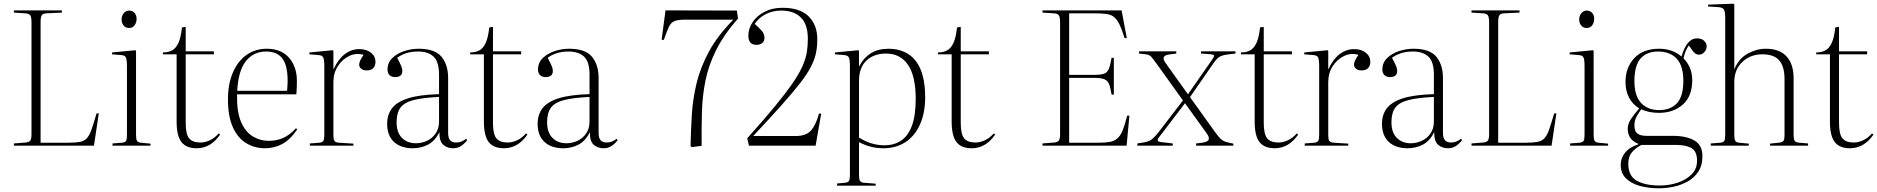

<svg xmlns="http://www.w3.org/2000/svg" viewBox="-20 -786 10129 1036"><path d="M55 0V-12L119 -17Q138 -19 144 -28.5Q150 -38 150 -63V-666Q150 -693 143.5 -703Q137 -713 117 -714L55 -718V-730H314V-718L230 -714Q211 -713 205 -703Q199 -693 199 -666V-16H350Q389 -16 412 -20.5Q435 -25 449 -40.5Q463 -56 474 -87.5Q485 -119 501 -174H513L487 0Z M676 -635Q658 -635 647 -648.5Q636 -662 636 -680Q636 -700 647.5 -714.5Q659 -729 677 -729Q695 -729 706 -716.5Q717 -704 717 -684Q717 -665 706.5 -650Q696 -635 676 -635ZM587 0V-12L639 -16Q655 -18 660 -26Q665 -34 665 -60V-427Q665 -465 659 -476.5Q653 -488 632 -489L584 -493L585 -503L710 -515L714 -511V-59Q714 -35 719 -26.5Q724 -18 739 -16L792 -11V0Z M1041 14Q985 14 959 -19.5Q933 -53 933 -131V-493H859V-503Q888 -503 908.5 -514Q929 -525 942.5 -554Q956 -583 962 -638L982 -641V-509H1134V-493H982V-123Q982 -62 1000.5 -39.5Q1019 -17 1062 -17Q1086 -17 1112 -29Q1138 -41 1160 -66L1168 -60Q1117 14 1041 14Z M1410 14Q1354 14 1308.5 -13.5Q1263 -41 1236.5 -99.5Q1210 -158 1210 -250Q1210 -333 1236.5 -394.5Q1263 -456 1310 -489.5Q1357 -523 1419 -523Q1498 -523 1540 -474Q1582 -425 1582 -350Q1582 -335 1581.5 -315.5Q1581 -296 1579 -277H1259Q1257 -184 1280.5 -129Q1304 -74 1344 -50Q1384 -26 1430 -26Q1472 -26 1507.5 -41.5Q1543 -57 1577 -94L1584 -88Q1546 -32 1503 -9Q1460 14 1410 14ZM1260 -296H1529Q1532 -328 1532 -350Q1532 -433 1503.5 -470.5Q1475 -508 1416 -508Q1349 -508 1307.5 -457Q1266 -406 1260 -296Z M1652 0V-12L1704 -16Q1720 -18 1725 -26Q1730 -34 1730 -60V-427Q1730 -465 1724 -476.5Q1718 -488 1697 -489L1649 -493L1650 -503L1775 -515L1779 -511V-414H1781Q1804 -466 1840 -493.5Q1876 -521 1918 -521Q1958 -521 1982 -501.5Q2006 -482 2006 -452Q2006 -431 1994 -418.5Q1982 -406 1958 -406Q1939 -406 1928.5 -415.5Q1918 -425 1918 -437Q1918 -457 1942 -490Q1902 -502 1864.5 -484Q1827 -466 1803 -429Q1779 -392 1779 -344V-59Q1779 -35 1784 -26.5Q1789 -18 1808 -16L1887 -11V0Z M2207 14Q2143 14 2106 -20Q2069 -54 2069 -118Q2069 -167 2095 -201.5Q2121 -236 2182 -255.5Q2243 -275 2349 -278V-383Q2349 -453 2319.5 -480.5Q2290 -508 2236 -508Q2200 -508 2172 -499Q2144 -490 2123 -474Q2140 -442 2145.5 -428.5Q2151 -415 2151 -403Q2151 -370 2111 -370Q2094 -370 2082.5 -380.5Q2071 -391 2071 -410Q2071 -448 2097 -473Q2123 -498 2161.5 -510.5Q2200 -523 2239 -523Q2327 -523 2362.5 -479.5Q2398 -436 2398 -365V-69Q2398 -41 2409 -29Q2420 -17 2441 -17Q2458 -17 2471.5 -23Q2485 -29 2495 -37L2501 -30Q2486 -10 2467.5 2Q2449 14 2425 14Q2393 14 2371.5 -5Q2350 -24 2351 -73Q2326 -24 2288.5 -5Q2251 14 2207 14ZM2224 -13Q2255 -13 2283.5 -26Q2312 -39 2330.5 -65.5Q2349 -92 2349 -131V-263Q2264 -259 2213.5 -246.5Q2163 -234 2141.5 -206Q2120 -178 2120 -126Q2120 -71 2149 -42Q2178 -13 2224 -13Z M2699 14Q2643 14 2617 -19.5Q2591 -53 2591 -131V-493H2517V-503Q2546 -503 2566.5 -514Q2587 -525 2600.5 -554Q2614 -583 2620 -638L2640 -641V-509H2792V-493H2640V-123Q2640 -62 2658.5 -39.5Q2677 -17 2720 -17Q2744 -17 2770 -29Q2796 -41 2818 -66L2826 -60Q2775 14 2699 14Z M3019 14Q2955 14 2918 -20Q2881 -54 2881 -118Q2881 -167 2907 -201.5Q2933 -236 2994 -255.5Q3055 -275 3161 -278V-383Q3161 -453 3131.5 -480.5Q3102 -508 3048 -508Q3012 -508 2984 -499Q2956 -490 2935 -474Q2952 -442 2957.5 -428.5Q2963 -415 2963 -403Q2963 -370 2923 -370Q2906 -370 2894.5 -380.5Q2883 -391 2883 -410Q2883 -448 2909 -473Q2935 -498 2973.5 -510.5Q3012 -523 3051 -523Q3139 -523 3174.5 -479.5Q3210 -436 3210 -365V-69Q3210 -41 3221 -29Q3232 -17 3253 -17Q3270 -17 3283.5 -23Q3297 -29 3307 -37L3313 -30Q3298 -10 3279.5 2Q3261 14 3237 14Q3205 14 3183.5 -5Q3162 -24 3163 -73Q3138 -24 3100.5 -5Q3063 14 3019 14ZM3036 -13Q3067 -13 3095.5 -26Q3124 -39 3142.5 -65.5Q3161 -92 3161 -131V-263Q3076 -259 3025.5 -246.5Q2975 -234 2953.5 -206Q2932 -178 2932 -126Q2932 -71 2961 -42Q2990 -13 3036 -13Z M3712 8 3706 1Q3708 -82 3713 -166.5Q3718 -251 3738.5 -336.5Q3759 -422 3805.5 -508Q3852 -594 3937 -680H3678Q3638 -680 3619 -672Q3600 -664 3589 -640.5Q3578 -617 3562 -571H3550L3571 -730L3956 -729L3962 -686Q3885 -598 3844 -515.5Q3803 -433 3786.5 -351Q3770 -269 3767.5 -182.5Q3765 -96 3766 1Z M4021 0 4012 -40Q4102 -140 4161.5 -212.5Q4221 -285 4257 -337.5Q4293 -390 4310.5 -430Q4328 -470 4333.5 -504.5Q4339 -539 4339 -576Q4339 -655 4301 -692Q4263 -729 4195 -729Q4151 -729 4113.5 -710.5Q4076 -692 4052 -657Q4073 -639 4089 -621.5Q4105 -604 4105 -581Q4105 -564 4093 -554Q4081 -544 4062 -544Q4018 -544 4018 -593Q4018 -632 4041 -666.5Q4064 -701 4105.5 -722.5Q4147 -744 4202 -744Q4297 -744 4343.5 -697.5Q4390 -651 4390 -574Q4390 -535 4383 -500.5Q4376 -466 4356.5 -427.5Q4337 -389 4298.5 -339Q4260 -289 4198 -219.5Q4136 -150 4044 -52H4273Q4331 -52 4357.5 -83.5Q4384 -115 4399 -173H4411L4381 0Z M4497 216V204L4540 200Q4556 198 4561 190Q4566 182 4566 156V-427Q4566 -465 4560 -476.5Q4554 -488 4533 -489L4485 -493L4486 -503L4611 -515L4615 -511V-428H4616Q4666 -523 4773 -523Q4870 -523 4921 -457.5Q4972 -392 4972 -261Q4972 -176 4944 -114Q4916 -52 4865.5 -19Q4815 14 4746 14Q4712 14 4680 6Q4648 -2 4615 -19V157Q4615 179 4619.5 188.5Q4624 198 4640 200L4705 205V216ZM4753 -2Q4803 -2 4841 -26.5Q4879 -51 4900 -106Q4921 -161 4921 -253Q4921 -375 4879.5 -436Q4838 -497 4761 -497Q4695 -497 4655 -459Q4615 -421 4615 -349V-44Q4680 -2 4753 -2Z M5223 14Q5167 14 5141 -19.5Q5115 -53 5115 -131V-493H5041V-503Q5070 -503 5090.5 -514Q5111 -525 5124.5 -554Q5138 -583 5144 -638L5164 -641V-509H5316V-493H5164V-123Q5164 -62 5182.5 -39.5Q5201 -17 5244 -17Q5268 -17 5294 -29Q5320 -41 5342 -66L5350 -60Q5299 14 5223 14Z M5605 0V-12L5669 -17Q5688 -19 5694 -28.5Q5700 -38 5700 -63V-666Q5700 -693 5693.5 -703Q5687 -713 5667 -714L5605 -718V-730H6032L6060 -580L6048 -581Q6033 -629 6019.5 -656Q6006 -683 5989.5 -695.5Q5973 -708 5947.5 -711Q5922 -714 5883 -714H5749V-382H5883Q5921 -382 5938 -388.5Q5955 -395 5963 -414.5Q5971 -434 5978 -474H5990V-275L5978 -276Q5972 -314 5964 -333Q5956 -352 5937.5 -359Q5919 -366 5879 -366H5749V-16H5909Q5945 -16 5969 -20.5Q5993 -25 6009.5 -39.5Q6026 -54 6038 -83.5Q6050 -113 6062 -162H6074L6059 0Z M6117 0V-12L6155 -18Q6182 -23 6198 -36.5Q6214 -50 6234 -76L6363 -244L6221 -442Q6202 -468 6192 -479.5Q6182 -491 6163 -493L6126 -497V-509H6327V-497L6288 -492Q6266 -489 6260 -478.5Q6254 -468 6270 -445L6390 -277L6514 -455Q6528 -474 6531 -483Q6534 -492 6505 -494L6460 -497L6461 -509H6647L6646 -497L6603 -492Q6583 -490 6566 -482.5Q6549 -475 6530 -448L6401 -262L6538 -71Q6549 -58 6557 -47Q6565 -36 6578 -28Q6591 -20 6616 -15L6635 -11V0H6434V-12L6467 -16Q6500 -21 6502.5 -34.5Q6505 -48 6490 -68L6374 -229L6252 -69Q6241 -55 6233 -44.5Q6225 -34 6227 -27.5Q6229 -21 6247 -19L6308 -12V0Z M6858 14Q6802 14 6776 -19.5Q6750 -53 6750 -131V-493H6676V-503Q6705 -503 6725.5 -514Q6746 -525 6759.5 -554Q6773 -583 6779 -638L6799 -641V-509H6951V-493H6799V-123Q6799 -62 6817.5 -39.5Q6836 -17 6879 -17Q6903 -17 6929 -29Q6955 -41 6977 -66L6985 -60Q6934 14 6858 14Z M7020 0V-12L7072 -16Q7088 -18 7093 -26Q7098 -34 7098 -60V-427Q7098 -465 7092 -476.5Q7086 -488 7065 -489L7017 -493L7018 -503L7143 -515L7147 -511V-414H7149Q7172 -466 7208 -493.5Q7244 -521 7286 -521Q7326 -521 7350 -501.5Q7374 -482 7374 -452Q7374 -431 7362 -418.5Q7350 -406 7326 -406Q7307 -406 7296.5 -415.5Q7286 -425 7286 -437Q7286 -457 7310 -490Q7270 -502 7232.5 -484Q7195 -466 7171 -429Q7147 -392 7147 -344V-59Q7147 -35 7152 -26.5Q7157 -18 7176 -16L7255 -11V0Z M7575 14Q7511 14 7474 -20Q7437 -54 7437 -118Q7437 -167 7463 -201.5Q7489 -236 7550 -255.5Q7611 -275 7717 -278V-383Q7717 -453 7687.5 -480.5Q7658 -508 7604 -508Q7568 -508 7540 -499Q7512 -490 7491 -474Q7508 -442 7513.5 -428.5Q7519 -415 7519 -403Q7519 -370 7479 -370Q7462 -370 7450.5 -380.5Q7439 -391 7439 -410Q7439 -448 7465 -473Q7491 -498 7529.5 -510.5Q7568 -523 7607 -523Q7695 -523 7730.5 -479.5Q7766 -436 7766 -365V-69Q7766 -41 7777 -29Q7788 -17 7809 -17Q7826 -17 7839.5 -23Q7853 -29 7863 -37L7869 -30Q7854 -10 7835.5 2Q7817 14 7793 14Q7761 14 7739.5 -5Q7718 -24 7719 -73Q7694 -24 7656.5 -5Q7619 14 7575 14ZM7592 -13Q7623 -13 7651.5 -26Q7680 -39 7698.5 -65.5Q7717 -92 7717 -131V-263Q7632 -259 7581.5 -246.5Q7531 -234 7509.5 -206Q7488 -178 7488 -126Q7488 -71 7517 -42Q7546 -13 7592 -13Z M7920 0V-12L7984 -17Q8003 -19 8009 -28.5Q8015 -38 8015 -63V-666Q8015 -693 8008.5 -703Q8002 -713 7982 -714L7920 -718V-730H8179V-718L8095 -714Q8076 -713 8070 -703Q8064 -693 8064 -666V-16H8215Q8254 -16 8277 -20.5Q8300 -25 8314 -40.5Q8328 -56 8339 -87.5Q8350 -119 8366 -174H8378L8352 0Z M8541 -635Q8523 -635 8512 -648.5Q8501 -662 8501 -680Q8501 -700 8512.5 -714.5Q8524 -729 8542 -729Q8560 -729 8571 -716.5Q8582 -704 8582 -684Q8582 -665 8571.5 -650Q8561 -635 8541 -635ZM8452 0V-12L8504 -16Q8520 -18 8525 -26Q8530 -34 8530 -60V-427Q8530 -465 8524 -476.5Q8518 -488 8497 -489L8449 -493L8450 -503L8575 -515L8579 -511V-59Q8579 -35 8584 -26.5Q8589 -18 8604 -16L8657 -11V0Z M8933 230Q8875 230 8828 217Q8781 204 8753 176Q8725 148 8725 103Q8725 68 8748.5 38Q8772 8 8820 -7V-10Q8790 -22 8776.5 -42.5Q8763 -63 8763 -92Q8763 -117 8779.5 -142.5Q8796 -168 8824 -200V-202Q8790 -222 8770.5 -258.5Q8751 -295 8751 -344Q8751 -422 8798.5 -472.5Q8846 -523 8932 -523Q8969 -523 8999.5 -512Q9030 -501 9053 -481Q9068 -532 9089 -555.5Q9110 -579 9135 -579Q9163 -579 9176 -565Q9189 -551 9189 -537Q9189 -519 9176.5 -505Q9164 -491 9148 -491Q9137 -491 9129 -496Q9121 -501 9111 -515L9093 -541Q9082 -526 9075 -508.5Q9068 -491 9064 -471Q9111 -424 9111 -353Q9111 -267 9060.5 -222Q9010 -177 8931 -177Q8904 -177 8880 -182Q8856 -187 8836 -196Q8825 -182 8812 -159.5Q8799 -137 8799 -109Q8799 -97 8802.5 -84Q8806 -71 8820.5 -62Q8835 -53 8867 -53H9006Q9079 -53 9122.5 -28Q9166 -3 9166 56Q9166 108 9143 141.5Q9120 175 9084 194.5Q9048 214 9008 222Q8968 230 8933 230ZM8932 -192Q8994 -192 9028.5 -229Q9063 -266 9063 -350Q9063 -430 9027.5 -469Q8992 -508 8926 -508Q8866 -508 8832.5 -470.5Q8799 -433 8799 -348Q8799 -269 8835 -230.5Q8871 -192 8932 -192ZM8934 215Q8987 215 9033 199.5Q9079 184 9108 154.5Q9137 125 9137 82Q9137 31 9107.5 13.5Q9078 -4 9022 -4H8837Q8809 10 8787.5 33.5Q8766 57 8766 98Q8766 164 8812.5 189.5Q8859 215 8934 215Z M9211 0V-12L9263 -16Q9279 -18 9284 -26Q9289 -34 9289 -60V-690Q9289 -725 9281 -736Q9273 -747 9246 -748L9196 -751L9197 -761L9332 -766L9338 -762V-414H9339Q9362 -470 9410 -496.5Q9458 -523 9508 -523Q9582 -523 9620 -481.5Q9658 -440 9658 -364V-57Q9658 -35 9663.5 -26.5Q9669 -18 9688 -16L9736 -12V0H9531V-11L9578 -16Q9598 -18 9603.5 -26.5Q9609 -35 9609 -58V-359Q9609 -427 9580.5 -460Q9552 -493 9489 -493Q9425 -493 9381.5 -452Q9338 -411 9338 -344V-59Q9338 -35 9343 -26.5Q9348 -18 9363 -16L9416 -11V0Z M9962 14Q9906 14 9880 -19.5Q9854 -53 9854 -131V-493H9780V-503Q9809 -503 9829.5 -514Q9850 -525 9863.5 -554Q9877 -583 9883 -638L9903 -641V-509H10055V-493H9903V-123Q9903 -62 9921.5 -39.5Q9940 -17 9983 -17Q10007 -17 10033 -29Q10059 -41 10081 -66L10089 -60Q10038 14 9962 14Z"/></svg>

Font: Literata 72pt ExtraLight
Style: Regular
Weight: 200
Designer: Latin by Veronika Burian and Jose Scaglione. Greek by Irene Vlachou. Cyrillic by Vera Evstafieva.
Foundry: TypeTogether
Version: Version 3.002